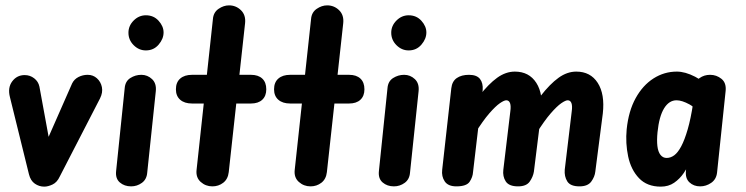

<svg xmlns="http://www.w3.org/2000/svg" viewBox="-20 -695 2783 716"><path d="M88 -45 17 -333Q8 -368 25.5 -391.5Q43 -415 72 -415Q92 -415 107.5 -403Q123 -391 127 -372L169 -143L146 -150L249 -384Q257 -400 273 -408Q289 -416 307 -416Q327 -416 341.5 -403Q356 -390 360 -370Q364 -350 353 -328L203 -37Q193 -15 176 -7Q159 1 145 1Q126 1 110 -10Q94 -21 88 -45Z M469 0Q444 0 427 -14.5Q410 -29 413 -57L445 -366Q447 -392 466 -404Q485 -416 507 -416Q530 -416 547 -400Q564 -384 561 -355L529 -51Q527 -26 509 -13Q491 0 469 0ZM524 -507Q498 -507 478.5 -526.5Q459 -546 459 -573Q459 -599 478.5 -618.5Q498 -638 524 -638Q553 -638 571.5 -617.5Q590 -597 590 -574Q590 -550 571.5 -528.5Q553 -507 524 -507Z M772 0Q747 0 728.5 -16.5Q710 -33 713 -61L774 -624Q776 -649 795 -662Q814 -675 834 -675Q860 -675 878.5 -657Q897 -639 894 -609L833 -53Q830 -27 812.5 -13.5Q795 0 772 0ZM696 -309Q668 -309 652 -323Q636 -337 636 -362Q636 -388 652 -402Q668 -416 696 -416H916Q943 -416 958 -402Q973 -388 973 -362Q973 -337 958 -323Q943 -309 916 -309Z M1138 0Q1113 0 1094.5 -16.5Q1076 -33 1079 -61L1140 -624Q1142 -649 1161 -662Q1180 -675 1200 -675Q1226 -675 1244.5 -657Q1263 -639 1260 -609L1199 -53Q1196 -27 1178.5 -13.5Q1161 0 1138 0ZM1062 -309Q1034 -309 1018 -323Q1002 -337 1002 -362Q1002 -388 1018 -402Q1034 -416 1062 -416H1282Q1309 -416 1324 -402Q1339 -388 1339 -362Q1339 -337 1324 -323Q1309 -309 1282 -309Z M1449 0Q1424 0 1407 -14.5Q1390 -29 1393 -57L1425 -366Q1427 -392 1446 -404Q1465 -416 1487 -416Q1510 -416 1527 -400Q1544 -384 1541 -355L1509 -51Q1507 -26 1489 -13Q1471 0 1449 0ZM1504 -507Q1478 -507 1458.5 -526.5Q1439 -546 1439 -573Q1439 -599 1458.5 -618.5Q1478 -638 1504 -638Q1533 -638 1551.5 -617.5Q1570 -597 1570 -574Q1570 -550 1551.5 -528.5Q1533 -507 1504 -507Z M1682 0Q1651 0 1638.5 -18.5Q1626 -37 1629 -62L1663 -366Q1666 -392 1683.5 -404Q1701 -416 1729 -416Q1758 -416 1770 -400.5Q1782 -385 1780 -359L1744 -53Q1743 -35 1731.5 -17.5Q1720 0 1682 0ZM1912 0Q1878 0 1866 -18.5Q1854 -37 1857 -62L1883 -279Q1886 -300 1882 -310.5Q1878 -321 1868 -321Q1860 -321 1844 -310Q1828 -299 1804.5 -272Q1781 -245 1751 -197L1767 -337Q1802 -382 1834 -405Q1866 -428 1900 -428Q1953 -428 1980 -386Q2007 -344 1998 -272L1971 -55Q1968 -36 1955.5 -18Q1943 0 1912 0ZM2141 0Q2107 0 2095.5 -18.5Q2084 -37 2086 -62L2112 -279Q2115 -300 2111 -310.5Q2107 -321 2097 -321Q2089 -321 2073 -310Q2057 -299 2033.5 -272Q2010 -245 1980 -197L1996 -337Q2031 -382 2063 -405Q2095 -428 2129 -428Q2182 -428 2209 -386Q2236 -344 2228 -272L2200 -55Q2198 -36 2185 -18Q2172 0 2141 0Z M2444 1Q2393 1 2363 -30.5Q2333 -62 2322.5 -111.5Q2312 -161 2317 -213Q2324 -281 2350.5 -329Q2377 -377 2417 -402.5Q2457 -428 2504 -428Q2535 -428 2572 -409Q2609 -390 2631 -360L2617 -235Q2580 -290 2551.5 -305.5Q2523 -321 2503 -321Q2475 -321 2456.5 -291Q2438 -261 2432 -202Q2429 -172 2431.5 -150.5Q2434 -129 2443 -117.5Q2452 -106 2466 -106Q2481 -106 2494.5 -116Q2508 -126 2520.5 -149.5Q2533 -173 2544.5 -212.5Q2556 -252 2565 -311L2578 -135Q2568 -118 2556.5 -95Q2545 -72 2530 -50Q2515 -28 2494 -13.5Q2473 1 2444 1ZM2591 0Q2567 0 2551 -15Q2535 -30 2538 -58L2570 -366Q2572 -392 2589 -404Q2606 -416 2628 -416Q2652 -416 2670.5 -401Q2689 -386 2686 -356L2654 -51Q2651 -26 2632 -13Q2613 0 2591 0Z"/></svg>

Font: Edu SA Beginner
Style: Bold
Weight: 700
Version: Version 1.003